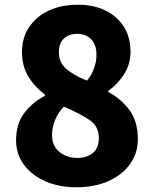

<svg xmlns="http://www.w3.org/2000/svg" viewBox="-20 -778 649 812"><path d="M303 14Q230 14 172.5 -11Q115 -36 81.5 -81Q48 -126 48 -185Q48 -255 83 -300.5Q118 -346 170 -373V-378Q127 -410 100 -454Q73 -498 73 -557Q73 -619 103.5 -664Q134 -709 187 -733.5Q240 -758 309 -758Q376 -758 426 -733.5Q476 -709 504 -664.5Q532 -620 532 -559Q532 -506 504 -463Q476 -420 438 -394V-389Q491 -361 527 -313Q563 -265 563 -188Q563 -131 530.5 -85Q498 -39 439.5 -12.5Q381 14 303 14ZM348 -437Q369 -463 378.5 -491Q388 -519 388 -547Q388 -588 366 -611.5Q344 -635 305 -635Q274 -635 251.5 -616Q229 -597 229 -557Q229 -513 261 -486Q293 -459 348 -437ZM307 -110Q346 -110 372 -130.5Q398 -151 398 -195Q398 -244 358 -271Q318 -298 250 -327Q228 -305 214 -273Q200 -241 200 -206Q200 -160 232 -135Q264 -110 307 -110Z"/></svg>

Font: Source Han Sans CN Heavy
Style: Regular
Weight: 900
Designer: Ryoko NISHIZUKA 西塚涼子 (kana, bopomofo & ideographs); Paul D. Hunt (Latin, Greek & Cyrillic); Sandoll Communications 산돌커뮤니
Foundry: Adobe
Version: Version 2.000;hotconv 1.0.107;makeotfexe 2.5.65593